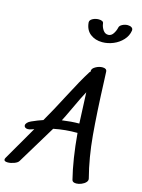

<svg xmlns="http://www.w3.org/2000/svg" viewBox="-260 -1290 1030 1397"><g transform="rotate(15 254.5 -592.0)"><path d="M367 -414 357 -647Q333 -604 289 -509Q251 -428 238 -404Q308 -414 367 -414ZM458 13Q429 13 425 -5Q389 -148 372 -345Q282 -346 193 -328Q99 -171 18 -39Q10 -25 -15.5 -15.5Q-41 -6 -63 -6Q-91 -6 -91 -21Q-91 -27 -87 -34Q-7 -174 61 -290L44 -284Q28 -278 15 -278Q2 -278 -5.5 -284Q-13 -290 -13 -299Q-13 -309 -3.5 -319.5Q6 -330 24 -338Q71 -359 108 -371Q162 -464 223 -582Q293 -717 341 -793Q344 -797 349 -801L348 -806Q348 -824 373.5 -838.5Q399 -853 425 -853Q457 -853 458 -829L461 -762Q470 -521 484.5 -356.5Q499 -192 537 -46Q541 -31 529 -17.5Q517 -4 496.5 4.5Q476 13 458 13ZM523 -1197Q541 -1197 552.5 -1189Q564 -1181 562 -1166Q556 -1126 527 -1094.5Q498 -1063 457 -1046Q416 -1029 374 -1029Q321 -1029 284 -1057.5Q247 -1086 242 -1142Q241 -1160 262 -1171.5Q283 -1183 308 -1183Q324 -1183 334 -1178Q344 -1173 345 -1162Q348 -1136 363.5 -1113.5Q379 -1091 404 -1092Q426 -1093 440.5 -1115.5Q455 -1138 460 -1162Q463 -1177 482.5 -1187Q502 -1197 523 -1197Z"/></g></svg>

Font: Sedgwick Ave
Style: Regular
Weight: 400
Designer: Kevin Burke, Pedro Vergani
Foundry: Google, Inc.
Version: Version 1.000